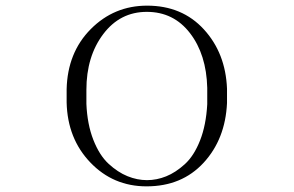

<svg xmlns="http://www.w3.org/2000/svg" viewBox="-20 -653 1040 680"><path d="M499 7Q381 7 300 -77.5Q219 -162 216 -290V-337Q219 -467 301.5 -550Q384 -633 501 -633Q625 -633 702 -549Q779 -465 784 -339V-288Q778 -160 701 -76.5Q624 7 499 7ZM714 -284V-342Q711 -460 653 -535.5Q595 -611 500 -611Q405 -611 345.5 -532Q286 -453 286 -335V-285Q289 -213 310.5 -158Q332 -103 364.5 -73Q397 -43 431.5 -29Q466 -15 500.5 -15Q535 -15 568.5 -28.5Q602 -42 634.5 -71.5Q667 -101 688.5 -155.5Q710 -210 714 -284Z"/></svg>

Font: cwTeXMing
Style: Medium
Weight: 500
Version: Version 1.17